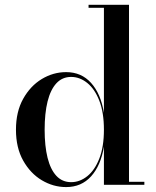

<svg xmlns="http://www.w3.org/2000/svg" viewBox="-20 -770 652 800"><path d="M255.5 9.5Q202 9.5 154.2 -19Q106.5 -47.5 76.5 -101Q46.5 -154.5 46.5 -229.5Q46.5 -304.5 76.5 -358.2Q106.5 -412 154.2 -440.8Q202 -469.5 255.5 -469.5Q319 -469.5 359.5 -424.5Q400 -379.5 413 -300V-737.5H349V-750H517.5V-12.5H581.5V0H413V-159Q400 -80 359.5 -35.2Q319 9.5 255.5 9.5ZM276.5 -11Q312.5 -11 343.8 -36Q375 -61 394 -109.8Q413 -158.5 413 -229.5Q413 -301 394 -350Q375 -399 343.8 -424.2Q312.5 -449.5 276.5 -449.5Q239.5 -449.5 215 -423Q190.5 -396.5 178.2 -347.2Q166 -298 166 -229.5Q166 -161.5 178.2 -112.5Q190.5 -63.5 215 -37.2Q239.5 -11 276.5 -11Z"/></svg>

Font: Bodoni Moda 18pt Medium
Style: Regular
Weight: 500
Designer: Owen Earl
Foundry: indestructible type
Version: Version 2.004